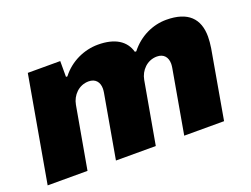

<svg xmlns="http://www.w3.org/2000/svg" viewBox="-88 -720 1176 901"><g transform="rotate(-20 500.0 -270.0)"><path d="M14 0H213L268 -310C276 -355 312 -393 361 -393C395 -393 413 -371 413 -338C413 -332 412 -325 411 -318L355 0H554L609 -310C617 -355 653 -393 702 -393C736 -393 754 -371 754 -338C754 -332 753 -325 752 -318L696 0H895L955 -342C958 -362 960 -381 960 -399C960 -489 910 -540 802 -540C735 -540 667 -509 620 -449H613C597 -507 546 -540 461 -540C393 -540 322 -509 276 -449H269V-528H107Z"/></g></svg>

Font: Archivo Black
Style: Italic
Weight: 900
Italic angle: -10°
Designer: Hector Gatti
Foundry: Omnibus-Type
Version: Version 2.001